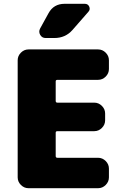

<svg xmlns="http://www.w3.org/2000/svg" viewBox="-20 -990 656 1010"><path d="M320 -970H426Q443 -970 449.5 -955Q456 -940 445 -928L361 -832Q324 -790 266 -790H220Q201 -790 191.5 -806.5Q182 -823 191 -840L235 -920Q262 -970 320 -970ZM496 -730Q519 -730 536 -713Q553 -696 553 -673V-627Q553 -604 536 -587Q519 -570 496 -570H282Q273 -570 273 -562V-459Q273 -450 282 -450H476Q499 -450 516 -433Q533 -416 533 -393V-357Q533 -334 516 -317Q499 -300 476 -300H282Q273 -300 273 -292V-169Q273 -160 282 -160H496Q519 -160 536 -143Q553 -126 553 -103V-57Q553 -34 536 -17Q519 0 496 0H130Q107 0 90 -17Q73 -34 73 -57V-673Q73 -696 90 -713Q107 -730 130 -730Z"/></svg>

Font: Rounded Mplus 1c Black
Style: Regular
Weight: 900
Version: Version 1.059.20150529